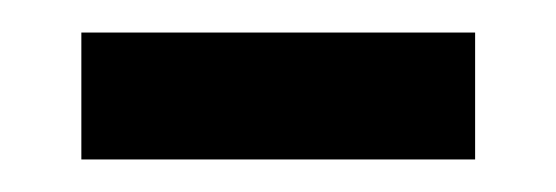

<svg xmlns="http://www.w3.org/2000/svg" viewBox="-20 -327 342 118"><path d="M30 -229V-307H272V-229Z"/></svg>

Font: Noto Sans Adlam
Style: Regular
Weight: 400
Designer: Mark Jamra, Neil Patel
Foundry: JamraPatel LLC
Version: Version 3.001